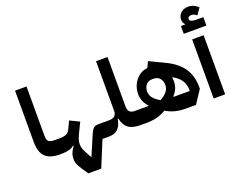

<svg xmlns="http://www.w3.org/2000/svg" viewBox="-169 -1275 2397 1887"><g transform="rotate(-20 1029.0 -332.0)"><path d="M259 0Q158 0 109 -48Q60 -96 60 -204V-740H180V-224Q180 -179 198 -164.5Q216 -150 260 -150H290V-30L260 0Z M459 270Q437 239 420.5 214Q404 189 392.5 168Q381 147 375.5 128.5Q370 110 370 90Q370 48 386 16Q402 -16 416 -33L410 -38Q401 -29 389 -22Q377 -15 359.5 -10Q342 -5 318 -2.5Q294 0 260 0V-120L290 -150H310Q358 -150 382 -161.5Q406 -173 420 -202L459 -283L558 -235L518 -153Q506 -128 498 -110.5Q490 -93 485.5 -79Q481 -65 479 -52.5Q477 -40 477 -25Q477 7 495 45Q513 83 542 131L629 -73Q638 -95 647 -110Q656 -125 666 -134Q676 -143 689 -146.5Q702 -150 719 -150H802V-30L772 0H705L594 270Z M772 -120 802 -150H827Q907 -150 907 -220V-740H1027V-220Q1027 -150 1097 -150H1132V-30L1102 0Q1020 0 977 -32.5Q934 -65 920 -135H914Q901 -65 868 -32.5Q835 0 772 0Z M1102 -120 1132 -150H1240L1242 -155Q1185 -215 1185 -292Q1185 -334 1198 -371Q1211 -408 1234 -436.5Q1257 -465 1288.5 -483Q1320 -501 1357 -504L1387 -566L1546 -490Q1663 -434 1718 -352.5Q1773 -271 1773 -156V-136L1683 0H1574Q1520 0 1469 -12.5Q1418 -25 1372 -54Q1326 -25 1275 -12.5Q1224 0 1170 0H1102ZM1372 -163Q1419 -190 1443 -219.5Q1467 -249 1467 -287Q1467 -332 1443 -358.5Q1419 -385 1378 -385H1366Q1325 -385 1301 -358.5Q1277 -332 1277 -287Q1277 -249 1301 -219.5Q1325 -190 1372 -163ZM1556 -332Q1559 -312 1559 -292Q1559 -215 1502 -155L1504 -150H1673V-156Q1673 -216 1645.5 -259.5Q1618 -303 1558 -335Z M1868 -618H1988V0H1868ZM1809 -779H1851L1852 -784Q1832 -806 1832 -837Q1832 -879 1862.5 -906.5Q1893 -934 1941 -934Q1970 -934 1997 -922Q2024 -910 2044 -889L1996 -822Q1972 -846 1941 -846Q1924 -846 1913.5 -838Q1903 -830 1903 -819Q1903 -786 1972 -786H2046V-698H1809Z"/></g></svg>

Font: IBM Plex Sans Arabic
Style: Bold
Weight: 700
Designer: Mike Abbink, Paul van der Laan, Pieter van Rosmalen, Wael Morcos, Khajak Apelian
Foundry: Bold Monday
Version: Version 1.2